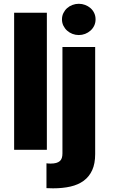

<svg xmlns="http://www.w3.org/2000/svg" viewBox="-20 -795 601 1019"><path d="M226.6 71.7Q232.2 72.4 237.6 72.8Q242.9 73.2 247.9 73.2Q266 73.2 278.1 69.8Q290.1 66.4 297.6 59.8Q305 53.3 308.2 43.1Q311.4 33 311.4 19.2V-545.5H485.1V22.7Q485.1 73.5 469.3 108.1Q453.5 142.8 424.4 164.2Q395.2 185.7 354 195.1Q312.9 204.5 261.7 204.5Q245.7 204.5 226.6 203.5ZM228.7 -727.3V0H55V-727.3ZM308.9 -692.1Q308.9 -710.2 316.4 -725.5Q323.9 -740.8 336.1 -751.8Q348.4 -762.8 364.5 -768.8Q380.7 -774.9 398.1 -774.9Q415.8 -774.9 431.8 -768.8Q447.8 -762.8 460.2 -752Q472.7 -741.1 479.9 -725.9Q487.2 -710.6 487.2 -692.1Q487.2 -674 479.9 -658.7Q472.7 -643.5 460.2 -632.5Q447.8 -621.4 431.8 -615.2Q415.8 -609 398.1 -609Q380.7 -609 364.5 -615.2Q348.4 -621.4 336.1 -632.5Q323.9 -643.5 316.4 -658.7Q308.9 -674 308.9 -692.1Z"/></svg>

Font: Inter P Extra Bold
Style: Regular
Weight: 800
Designer: Rasmus Andersson
Foundry: rsms
Version: Version 3.018;git-588b23468